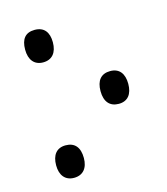

<svg xmlns="http://www.w3.org/2000/svg" viewBox="-90 -618 611 702"><g transform="rotate(-15 216.0 -267.0)"><path d="M105 -424C139 -424 158 -447 158 -486C158 -524 141 -547 105 -547C70 -547 53 -526 53 -486C53 -447 72 -424 105 -424ZM333 -206C367 -206 385 -229 385 -268C385 -307 367 -330 333 -330C298 -330 280 -308 280 -268C280 -228 299 -206 333 -206ZM105 13C139 13 158 -10 158 -48C158 -88 140 -110 105 -110C71 -110 53 -87 53 -48C53 -10 72 13 105 13Z"/></g></svg>

Font: Noto Sans Georgian Condensed
Style: Regular
Weight: 400
Width: 3
Designer: Monotype Design Team, Akaki Razmadze
Foundry: Google LLC
Version: Version 2.005